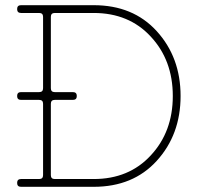

<svg xmlns="http://www.w3.org/2000/svg" viewBox="-20 -720 774 740"><path d="M61 -30H131Q146 -30 146 -45V-320Q146 -335 131 -335H61Q46 -335 46 -350Q46 -365 61 -365H131Q146 -365 146 -380V-655Q146 -670 131 -670H61Q46 -670 46 -685Q46 -700 61 -700H341Q493 -700 584 -600Q676 -499 676 -350Q676 -201 584 -100Q493 0 341 0H61Q46 0 46 -15Q46 -30 61 -30ZM176 -320V-45Q176 -30 191 -30H341Q477 -30 561 -121Q646 -212 646 -350Q646 -488 561 -579Q477 -670 341 -670H191Q176 -670 176 -655V-380Q176 -365 191 -365H261Q276 -365 276 -350Q276 -335 261 -335H191Q176 -335 176 -320Z"/></svg>

Font: ClassicType
Style: Regular
Weight: 400
Version: Version 1.004